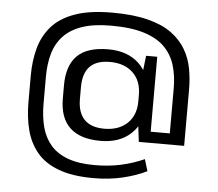

<svg xmlns="http://www.w3.org/2000/svg" viewBox="-54 -790 1033 911"><g transform="rotate(5 462.0 -335.0)"><path d="M424 60Q323 60 256.5 35Q190 10 153 -35Q116 -80 100.5 -140Q85 -200 85 -272V-398Q85 -470 101.5 -530Q118 -590 157.5 -635Q197 -680 267 -705Q337 -730 444 -730Q546 -730 615.5 -712Q685 -694 728.5 -662Q772 -630 796.5 -588Q821 -546 830 -497.5Q839 -449 839 -398V-130H675V-183H766V-398Q766 -456 751.5 -505.5Q737 -555 701.5 -591.5Q666 -628 603.5 -648Q541 -668 444 -668Q363 -668 308 -649.5Q253 -631 219.5 -596Q186 -561 171.5 -511.5Q157 -462 157 -398V-272Q157 -210 170 -160.5Q183 -111 213.5 -75.5Q244 -40 295.5 -21Q347 -2 424 -2Q492 -2 550 -15Q608 -28 659 -51L676 5Q625 30 561 45Q497 60 424 60ZM441 -119Q344 -119 295 -165.5Q246 -212 246 -304V-367Q246 -461 293.5 -508Q341 -555 441 -555Q534 -555 588.5 -502.5Q643 -450 643 -361V-314Q643 -225 588.5 -172Q534 -119 441 -119ZM454 -178Q523 -178 563.5 -216.5Q604 -255 604 -321V-352Q604 -419 563.5 -457.5Q523 -496 454 -496Q390 -496 358.5 -463.5Q327 -431 327 -365V-308Q327 -244 359 -211Q391 -178 454 -178ZM604 -288V-385L622 -540H675V-130H623Z"/></g></svg>

Font: Pathway Extreme
Style: Regular
Weight: 400
Designer: Eduardo Rodriguez Tunni
Foundry: Eduardo Rodriguez Tunni
Version: Version 1.001;gftools[0.9.26]